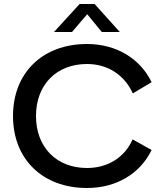

<svg xmlns="http://www.w3.org/2000/svg" viewBox="-20 -930 823 960"><path d="M415 10C562 10 681 -62 738 -180L643 -233C604 -144 520 -90 415 -90C262 -90 160 -194 160 -350C160 -506 262 -610 415 -610C518 -610 602 -556 644 -463L738 -519C681 -637 562 -710 415 -710C193 -710 45 -566 45 -350C45 -134 193 10 415 10ZM453 -910H378L250 -770H340L416 -859L489 -770H579Z"/></svg>

Font: Gully Medium
Style: Regular
Weight: 500
Designer: jaikishan Patel
Foundry: MagicType
Version: Version 1.000;Glyphs 3.2 (3242)